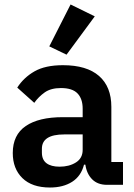

<svg xmlns="http://www.w3.org/2000/svg" viewBox="-20 -825 599 857"><path d="M458 0Q416 0 391.5 -24.5Q367 -49 361 -90H355Q342 -39 302 -13.5Q262 12 203 12Q123 12 80 -30Q37 -72 37 -142Q37 -223 95 -262.5Q153 -302 260 -302H349V-340Q349 -384 326 -408Q303 -432 252 -432Q207 -432 179.5 -412.5Q152 -393 133 -366L57 -434Q86 -479 134 -506.5Q182 -534 261 -534Q367 -534 422 -486Q477 -438 477 -348V-102H529V0ZM246 -81Q289 -81 319 -100Q349 -119 349 -156V-225H267Q167 -225 167 -161V-144Q167 -112 187.5 -96.5Q208 -81 246 -81ZM277 -581 200 -618 295 -805 403 -752Z"/></svg>

Font: IBM Plex Sans Thai SmBld
Style: Regular
Weight: 600
Designer: Mike Abbink, Paul van der Laan, Pieter van Rosmalen, Ben Mitchell, Mark Frömberg
Foundry: Bold Monday
Version: Version 1.2